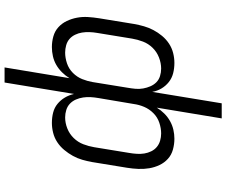

<svg xmlns="http://www.w3.org/2000/svg" viewBox="-95 -680 990 840"><g transform="rotate(90 400.0 -260.0)"><path d="M275 215 322 -69Q311 -51 296 -36Q281 -21 263.5 -11Q246 -1 226 3.5Q206 8 186 8Q162 8 139 1.5Q116 -5 99 -20.5Q82 -36 72 -57Q62 -78 57.5 -101.5Q53 -125 54.5 -149.5Q56 -174 60 -199L85 -352Q89 -374 95 -395Q101 -416 111.5 -436Q122 -456 137 -474Q152 -492 171 -504.5Q190 -517 212 -522.5Q234 -528 255 -528Q279 -528 300.5 -522.5Q322 -517 339 -503.5Q356 -490 367 -471.5Q378 -453 382 -431L432 -735H498L451 -451Q462 -469 477 -484Q492 -499 510 -509Q528 -519 547.5 -523.5Q567 -528 587 -528Q611 -528 634.5 -521.5Q658 -515 675 -499.5Q692 -484 702 -463Q712 -442 716 -418.5Q720 -395 719 -370.5Q718 -346 714 -321L689 -168Q685 -146 679 -125Q673 -104 662 -84Q651 -64 636 -46Q621 -28 602 -15.5Q583 -3 561 2.5Q539 8 518 8Q494 8 472.5 2.5Q451 -3 434.5 -16.5Q418 -30 407 -48.5Q396 -67 391 -89L341 215ZM210 -50Q233 -50 257 -58Q281 -66 299 -84Q317 -102 326 -124.5Q335 -147 339 -170L364 -324Q367 -341 368.5 -358Q370 -375 367 -391.5Q364 -408 357.5 -423Q351 -438 340 -449Q329 -460 313 -465Q297 -470 280 -470Q256 -470 231.5 -460.5Q207 -451 189 -432.5Q171 -414 162 -390.5Q153 -367 149 -343L124 -190Q121 -173 120.5 -156Q120 -139 122.5 -123.5Q125 -108 132 -93.5Q139 -79 150.5 -69Q162 -59 178 -54.5Q194 -50 210 -50ZM494 -50Q518 -50 542 -59.5Q566 -69 584 -87.5Q602 -106 611 -129.5Q620 -153 624 -177L649 -330Q652 -347 653 -364Q654 -381 651.5 -396.5Q649 -412 642 -426.5Q635 -441 623 -451Q611 -461 595.5 -465.5Q580 -470 564 -470Q541 -470 517 -462Q493 -454 475 -436Q457 -418 447.5 -395.5Q438 -373 435 -350L409 -196Q406 -179 405 -162Q404 -145 406.5 -128.5Q409 -112 415.5 -97Q422 -82 433.5 -71Q445 -60 461 -55Q477 -50 494 -50Z"/></g></svg>

Font: Iosevka Aile Light Oblique
Style: Regular
Weight: 300
Italic angle: -9°
Designer: Belleve Invis
Foundry: Belleve Invis
Version: Version 31.1.0; ttfautohint (v1.8.4)